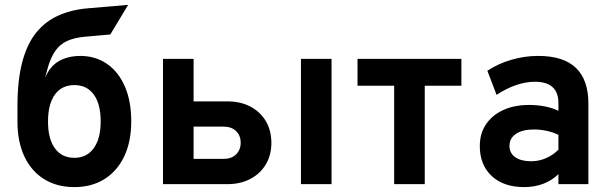

<svg xmlns="http://www.w3.org/2000/svg" viewBox="-20 -751 2486 783"><path d="M283.2 12Q212.3 12 160.2 -20.2Q108.1 -52.5 79.7 -112.4Q51.2 -172.3 51.2 -255V-318Q51.2 -423.7 70.6 -497.4Q90 -571 127.2 -617.4Q164.5 -663.7 217.9 -687.6Q271.4 -711.5 339.2 -717.2L502.6 -731.2L429.8 -610.4L326.2 -601.2Q283.7 -597.3 254.3 -584.2Q225 -571.2 205.3 -543.2Q185.7 -515.2 172.6 -466.6Q170.6 -458.3 168.4 -451Q166.2 -443.6 163.8 -435.2Q167.8 -442.7 171.4 -449.7Q175.1 -456.7 179.6 -463.6Q200 -493.7 233.1 -508.4Q266.1 -523 306.8 -523Q368.9 -523 415.8 -490.9Q462.7 -458.8 489 -398.9Q515.2 -339 515.2 -256Q515.2 -173.5 486.6 -113.3Q458 -53.2 405.9 -20.6Q353.8 12 283.2 12ZM283.2 -107.4Q333.9 -107.4 362.2 -146.5Q390.6 -185.6 390.6 -256Q390.6 -326.5 362.6 -365.2Q334.6 -404 283.2 -404Q232 -404 203.9 -365.4Q175.8 -326.8 175.8 -255Q175.8 -184.8 203.9 -146.1Q232 -107.4 283.2 -107.4Z M644.7 0V-511H769.5V-337.6H907.1Q960.5 -337.6 1001 -316.4Q1041.5 -295.1 1064.1 -257Q1086.7 -218.8 1086.7 -168.4Q1086.7 -118.5 1064 -80.5Q1041.2 -42.6 1000.8 -21.3Q960.4 0 907.1 0ZM769.5 -103H891.9Q923.8 -103 942.6 -121.3Q961.5 -139.7 961.5 -168.8Q961.5 -198.5 942.6 -216.6Q923.8 -234.6 891.9 -234.6H769.5ZM1207.3 0V-511H1332.1V0Z M1587.4 0V-401.4H1438V-511H1861.6V-401.4H1712.2V0Z M2117.7 12Q2033.8 12 1985.2 -33.2Q1936.7 -78.5 1936.7 -155.8Q1936.7 -206.1 1961.8 -243.8Q1987 -281.5 2032.2 -302.2Q2077.5 -323 2137.9 -323Q2171.5 -323 2202.8 -316.9Q2234 -310.7 2257.3 -299V-330.8Q2257.3 -374.1 2233.2 -395.9Q2209 -417.6 2161.9 -417.6Q2124.5 -417.6 2084.9 -404.1Q2045.4 -390.6 2005.1 -364.2L1967.5 -462.4Q2011.4 -491.5 2065.4 -507.2Q2119.5 -523 2174.7 -523Q2277.4 -523 2328.4 -474.4Q2379.5 -425.7 2379.5 -328.8V0H2257.3V-41Q2231.5 -15.2 2195.7 -1.6Q2159.8 12 2117.7 12ZM2146.3 -93.4Q2177.3 -93.4 2206.1 -105.7Q2234.8 -117.9 2257.3 -140.6V-201Q2236 -211.6 2209.8 -217.3Q2183.6 -223 2157.7 -223Q2111 -223 2084.3 -205.2Q2057.7 -187.5 2057.7 -156Q2057.7 -126.7 2081 -110.1Q2104.3 -93.4 2146.3 -93.4Z"/></svg>

Font: Overpass
Style: Regular
Weight: 400
Designer: Delve Withrington, Dave Bailey, Thomas Jockin
Foundry: Delve Fonts LLC
Version: Version 4.000